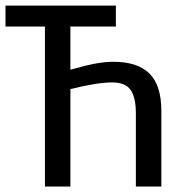

<svg xmlns="http://www.w3.org/2000/svg" viewBox="-20 -679 640 699"><path d="M474.6 0V-266.1Q474.6 -325.7 455.1 -352.3Q435.5 -378.9 388.7 -378.9Q332.5 -378.9 236.3 -354.5V0H143.6V-582.5H0V-658.7H401.9V-582.5H236.3V-425.3Q299.3 -442.9 332.3 -448.5Q365.2 -454.1 392.6 -454.1Q481.4 -454.1 524.4 -410.9Q567.4 -367.7 567.4 -275.9V0Z"/></svg>

Font: Liberation Mono
Style: Regular
Weight: 400
Monospace: yes
Designer: Steve Matteson
Foundry: Ascender Corporation
Version: Version 2.1.5